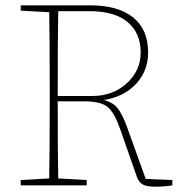

<svg xmlns="http://www.w3.org/2000/svg" viewBox="-20 -697 688 722"><path d="M197 -336H327Q404 -336 456.5 -383.5Q509 -431 509 -500Q509 -572 460.5 -613.5Q412 -655 316 -655H199Q197 -562 197 -336ZM528 -24 628 -20V0Q598 5 564 5Q530 5 515.5 -4Q501 -13 494 -34L432 -211Q411 -272 385.5 -294Q360 -316 296 -316H197Q197 -119 199 -26L306 -20V0H58V-20L165 -26Q167 -120 167 -310V-367Q167 -557 165 -651L58 -657V-677H318Q424 -677 480.5 -631.5Q537 -586 537 -500Q537 -430 491.5 -381.5Q446 -333 371 -321Q406 -311 422.5 -290Q439 -269 456 -224Z"/></svg>

Font: TypoPRO Source Serif Pro
Style: Regular
Weight: 200
Designer: Frank Grießhammer
Foundry: Adobe Systems Incorporated
Version: Version 1.017;PS (version unavailable);hotconv 1.0.79;makeot